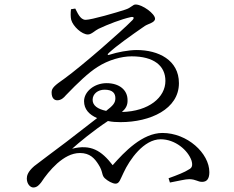

<svg xmlns="http://www.w3.org/2000/svg" viewBox="-20 -780 1040 852"><path d="M360 -692C335 -692 323 -726 314 -742L295 -739C293 -723 293 -704 296 -692C304 -663 343 -627 370 -627C386 -627 402 -645 417 -652C459 -672 519 -695 560 -704C574 -707 577 -701 568 -691C516 -638 344 -488 267 -432C221 -400 209 -389 209 -370C209 -343 222 -335 234 -335C251 -335 263 -346 272 -357C326 -413 373 -458 413 -483C461 -514 519 -530 564 -530C663 -530 714 -488 714 -421C714 -348 641 -286 521 -283C537 -297 547 -312 546 -336C546 -381 509 -411 453 -411C398 -411 353 -373 353 -331C353 -295 376 -271 411 -256L274 -150C224 -112 156 -62 132 -43C103 -18 99 0 99 12C99 36 114 52 128 52C145 52 155 39 163 29C180 3 204 -28 234 -55C264 -81 297 -101 335 -101C379 -101 400 -77 417 -50C438 -18 430 -3 445 11C458 23 479 35 493 35C510 35 514 15 528 -13C555 -72 618 -162 693 -162C757 -162 814 -114 830 -67C836 -45 832 -35 818 -28C800 -16 767 -3 728 11L734 30C773 23 802 15 820 15C851 16 857 27 877 27C899 27 909 12 909 -16C909 -100 811 -190 701 -190C612 -190 532 -106 480 -47C430 -112 383 -141 300 -120C329 -146 391 -198 459 -243C477 -239 496 -238 515 -238C647 -238 774 -296 774 -411C774 -514 682 -558 587 -558C549 -558 500 -548 469 -538C457 -533 454 -538 464 -546C497 -577 561 -622 623 -665C639 -675 668 -680 668 -697C668 -719 612 -760 582 -760C568 -760 564 -746 535 -737C499 -725 386 -692 360 -692ZM451 -288C413 -296 391 -312 391 -337C391 -364 415 -382 444 -382C481 -382 492 -365 492 -344C492 -323 481 -311 451 -288Z"/></svg>

Font: Harano Aji Mincho
Style: Regular
Weight: 400
Foundry: Masamichi Hosoda
Version: HaranoAjiMincho-Regular version 20230610;ttx 4.39.4